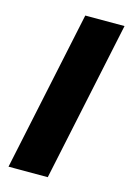

<svg xmlns="http://www.w3.org/2000/svg" viewBox="-111 -766 557 822"><g transform="rotate(15 168.0 -355.0)"><path d="M12 0H186L336 -710H162Z"/></g></svg>

Font: Geist ExtraBold
Style: Italic
Weight: 800
Italic angle: -12°
Designer: Basement.studio, Andrés Briganti, Mateo Zaragoza
Foundry: Basement.studio, Vercel, Andrés Briganti, Guido Ferreyra, Mateo Zaragoza
Version: Version 1.500